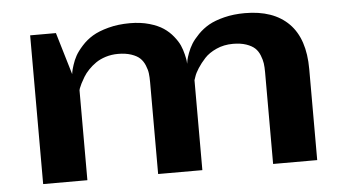

<svg xmlns="http://www.w3.org/2000/svg" viewBox="-44 -641 1291 714"><g transform="rotate(-5 601.5 -284.0)"><path d="M1112.8 -339.8V0H948.2V-342.8Q948.2 -361.3 946.3 -375.5Q944.3 -389.6 937.7 -406Q931.2 -422.4 919.7 -433.1Q908.2 -443.8 887.5 -450.9Q866.7 -458 837.9 -458Q804.2 -458 776.1 -445.3Q748 -432.6 731.7 -414.8Q715.3 -397 703.9 -379.2Q692.4 -361.3 688.5 -348.6L684.1 -335.9V0H519V-342.8Q519 -361.3 517.3 -375.5Q515.6 -389.6 508.8 -406Q502 -422.4 490.7 -433.1Q479.5 -443.8 458.5 -450.9Q437.5 -458 409.2 -458Q384.8 -458 363 -451.2Q341.3 -444.3 325.9 -433.6Q310.5 -422.9 298.1 -409.9Q285.6 -397 277.8 -384Q270 -371.1 264.6 -360.4Q259.3 -349.6 256.8 -342.8L254.9 -335.9V0H89.8V-555.2H186L232.9 -397.9Q233.4 -401.4 234.4 -407.5Q235.4 -413.6 241 -431.4Q246.6 -449.2 255.4 -465.1Q264.2 -481 282 -500.7Q299.8 -520.5 322.8 -534.4Q345.7 -548.3 382.3 -558.1Q418.9 -567.9 462.9 -567.9Q502.9 -567.9 535.2 -558.6Q567.4 -549.3 587.6 -535.6Q607.9 -522 623 -503.2Q638.2 -484.4 645.3 -468.3Q652.3 -452.1 656.5 -434.8Q660.6 -417.5 661.4 -410.2Q662.1 -402.8 662.1 -398.9Q663.1 -405.3 664.6 -413.1Q666 -420.9 672.6 -438.7Q679.2 -456.5 688.7 -471.9Q698.2 -487.3 716.3 -505.9Q734.4 -524.4 757.1 -537.4Q779.8 -550.3 814.9 -559.1Q850.1 -567.9 892.1 -567.9Q998.5 -567.9 1055.7 -510.5Q1112.8 -453.1 1112.8 -339.8Z"/></g></svg>

Font: Sporting Grotesque
Style: Bold
Weight: 700
Designer: Lucas LE BIHAN
Foundry: Lucas LE BIHAN
Version: Version 2.002;PS 2.2;hotconv 1.0.88;makeotf.lib2.5.647800